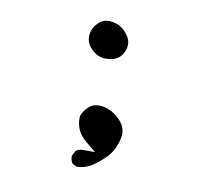

<svg xmlns="http://www.w3.org/2000/svg" viewBox="-57 -672 615 565"><g transform="rotate(10 250.0 -389.5)"><path d="M233.9 -498.5Q260.7 -498.5 274.4 -510.7Q290 -524.9 292 -545.4Q292.5 -547.4 292.5 -550.8Q292.5 -554.2 291.5 -559.1Q289.1 -571.3 277.8 -584.5Q261.7 -604 235.4 -608.4Q230.5 -609.4 225.6 -609.4Q207 -609.4 193.4 -595.7Q175.3 -577.6 175.3 -554.2Q175.3 -533.7 191.9 -517.1Q207.5 -501.5 228 -498.5Q231 -498.5 233.9 -498.5ZM319.3 -272.5Q321.3 -281.2 321.3 -288.6Q321.3 -309.6 305.7 -327.1Q293 -340.8 279.8 -348.1Q259.3 -359.4 240 -359.4Q220.7 -359.4 208.5 -347.2Q190.4 -329.1 189.5 -314.9Q189.5 -312.5 189.5 -310.5Q189.5 -308.6 189.5 -305.7Q189.5 -302.7 190.4 -298.8Q191.9 -290 195.3 -280.8Q202.6 -262.7 223.1 -245.6L251.5 -222.2H214.8Q203.1 -222.2 194.3 -215.3L187 -200.7Q186.5 -199.2 186.5 -198.2Q186.5 -186 192.4 -177.2L206.1 -170.4Q228 -170.9 247.1 -181.6Q267.1 -193.4 290 -216.3Q311 -237.8 319.3 -272.5Z"/></g></svg>

Font: NaikaiFont
Style: ExtraLight
Weight: 200
Version: Version 1.89